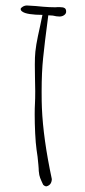

<svg xmlns="http://www.w3.org/2000/svg" viewBox="-20 -675 305 689"><path d="M193.4 -615.7Q183.1 -615.7 169.4 -619.1H168.9L153.3 -620.1Q139.6 -516.6 134.8 -467.3Q129.4 -416.5 129.4 -346.7Q129.4 -307.1 130.4 -287.1Q134.8 -178.7 166 -32.2Q165 -10.7 146.5 -6.3Q140.6 -6.3 134.8 -12.2Q133.3 -15.6 128.4 -26.1Q123.5 -36.6 121.1 -46.9Q119.6 -54.2 119.1 -61.5Q118.7 -68.8 118.7 -71.3Q118.7 -76.2 117.7 -84Q115.2 -114.3 111.3 -137.2V-136.7Q107.9 -161.6 106.2 -196.8Q104.5 -231.9 104.5 -264.2Q104.5 -287.6 105.5 -304.2Q106.4 -318.8 106.4 -348.1Q106.4 -366.2 105.5 -399.4L105 -442.9Q105 -470.7 106.9 -489.7Q109.4 -513.7 116.2 -545.9Q123 -578.1 124.5 -584L132.3 -621.6Q106.4 -621.6 87.4 -624.5Q68.4 -627.4 61 -632.8Q54.2 -636.7 54.2 -642.6Q54.2 -646.5 61.5 -650.9Q68.8 -655.3 76.7 -655.3Q81.5 -655.3 108.9 -653.3Q109.4 -653.3 134.3 -650.9Q157.7 -648.9 178.2 -648.9Q183.1 -648.9 186.5 -649.4H194.3Q206.5 -649.4 211.9 -646Q217.3 -642.6 217.3 -634.3V-633.8Q217.8 -626.5 210.7 -621.1Q203.6 -615.7 193.4 -615.7Z"/></svg>

Font: Amatica SC
Style: Regular
Weight: 400
Designer: Vernon Adams, Ben Nathan
Foundry: newtypography
Version: Version 2.001